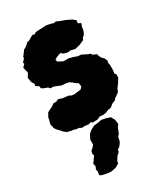

<svg xmlns="http://www.w3.org/2000/svg" viewBox="-200 -606 842 976"><g transform="rotate(-30 221.0 -117.5)"><path d="M59 0 43 -13 34 -24 21 -37 12 -50 6 -76 11 -93 15 -112 28 -135 51 -146 62 -152 75 -161 89 -160 105 -167 124 -160 159 -156 173 -149 186 -147 206 -149 228 -152 239 -164 236 -185 223 -192 210 -204 196 -213 182 -216 152 -219 136 -226 115 -234H98L91 -243L65 -253L56 -259L55 -271L37 -283L40 -294L30 -310L25 -337L39 -361L34 -380L31 -394L46 -409L42 -416L57 -432L59 -443L68 -454L82 -473L90 -476L102 -485L113 -496L127 -499L141 -508L155 -515L166 -512L177 -519L193 -520L240 -522L265 -517L280 -512L291 -515L311 -506L339 -496L360 -486L370 -481L386 -468L384 -451L400 -443L393 -424L391 -407L386 -394L378 -380L372 -378L364 -363L346 -355L337 -351L308 -344L282 -350L265 -348L241 -355L235 -363L223 -362L206 -355L193 -347L196 -335L214 -325L225 -320H254L281 -313L299 -306L320 -304L349 -289L362 -285L370 -274L390 -266L393 -255L400 -240L412 -229L420 -212L417 -199L420 -186V-154L417 -137L424 -129V-110L410 -86L392 -62L386 -46L377 -39L357 -25L352 -17L333 -10L314 5L298 7L279 15L260 17L243 15L227 23L196 24L191 17L173 22L157 19L136 20L124 13L110 12L90 6L86 7ZM157 287 138 286 103 279 92 272 95 252 92 239 99 224 95 207 120 172 116 161 120 145 132 135 143 122V93L156 68L170 55L195 41L223 38L241 34L267 39L291 47L303 69L306 96L296 109L284 139L273 152L268 177L254 197L239 208L237 220L222 233L208 255L205 269L184 281Z"/></g></svg>

Font: Winky Rough ExtraBold
Style: Regular
Weight: 800
Designer: Simon Atzbach
Foundry: typofactur
Version: Version 1.206; ttfautohint (v1.8.4.7-5d5b)